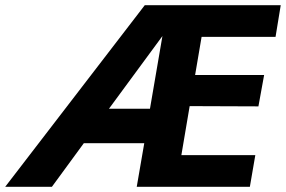

<svg xmlns="http://www.w3.org/2000/svg" viewBox="-38 -720 1102 740"><path d="M693 -311 958 -310 980 -431H714L739 -578H1024L1044 -700H760H608H520L-18 0H162L285 -168H518L489 0H558H640H925L946 -122H661ZM588 -581 540 -301H382Z"/></svg>

Font: Jost* 600 Semi Italic
Style: Italic
Weight: 600
Italic angle: -10°
Version: Version 3.200; ttfautohint (v0.97) -l 8 -r 50 -G 200 -x 14 -